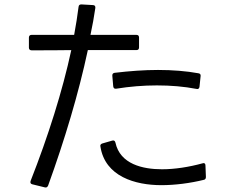

<svg xmlns="http://www.w3.org/2000/svg" viewBox="-20 -826 1040 870"><path d="M111 -610C111 -602 116 -598 123 -598C186 -598 245 -598 303 -599C263 -413 198 -208 119 -7C116 1 118 7 126 9L183 23C190 25 195 22 198 15C273 -192 336 -402 378 -599C450 -599 521 -599 598 -599C606 -599 610 -603 610 -611V-656C610 -664 606 -668 598 -668C526 -668 458 -668 390 -668C399 -709 406 -750 412 -790C413 -798 409 -803 401 -803L349 -806C341 -806 337 -803 336 -795C331 -754 324 -712 316 -668C254 -668 191 -668 123 -668C116 -668 111 -664 111 -656ZM889 -481C890 -488 887 -493 879 -494C824 -504 762 -509 696 -509C632 -509 566 -504 499 -496C492 -495 488 -490 489 -482L493 -435C494 -427 498 -423 506 -424C568 -434 630 -439 691 -439C754 -439 814 -434 871 -423C878 -421 883 -425 884 -433ZM911 -76C911 -85 906 -89 898 -86C836 -69 772 -59 714 -59C627 -59 524 -82 503 -180C501 -188 496 -191 489 -189L444 -176C437 -174 433 -169 435 -162C456 -26 593 13 711 13C774 13 842 4 903 -11C910 -12 913 -17 913 -24Z"/></svg>

Font: LINE Seed JP App_OTF Regular
Style: Regular
Weight: 400
Designer: LY Corporation & Fontrix & Fontworks
Version: Version 1.002